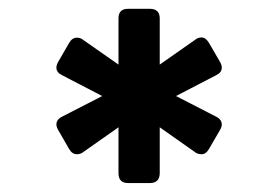

<svg xmlns="http://www.w3.org/2000/svg" viewBox="-20 -762 626 432"><path d="M268.1 -742.2H316.9Q339.4 -742.2 339.4 -720.7V-616.7L420.9 -673.8Q426.3 -677.7 433.6 -677.7Q442.9 -677.7 450.2 -665.5L474.6 -623.5Q479 -616.2 479 -609.9Q479 -599.1 467.3 -593.3L376 -545.9L466.3 -499.5Q479 -493.2 479 -481.9Q479 -476.1 474.6 -468.8L450.2 -426.8Q443.4 -415 433.6 -415Q425.3 -415 419.9 -418.9L339.4 -475.6V-372.6Q339.4 -350.1 316.9 -350.1H268.1Q246.6 -350.1 246.6 -372.6V-475.6L166 -418.9Q160.6 -415 152.8 -415Q142.1 -415 135.3 -427.2L110.8 -469.7Q106.9 -476.6 106.9 -481.9Q106.9 -493.2 119.6 -499.5L210 -545.9L118.7 -593.3Q106.9 -599.1 106.9 -609.9Q106.9 -615.7 110.8 -622.6L135.3 -665Q142.1 -677.2 152.8 -677.2Q160.2 -677.2 165 -673.8L246.6 -616.7V-720.7Q246.6 -742.2 268.1 -742.2Z"/></svg>

Font: Simply Mono
Style: Bold
Weight: 700
Designer: Wojciech Kalinowski "wmk69" (wmk69@o2.pl)
Foundry: Wojciech Kalinowski "wmk69" (wmk69@o2.pl)
Version: Version 1.0.0